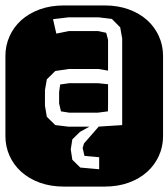

<svg xmlns="http://www.w3.org/2000/svg" viewBox="-22 -689 622 709"><path d="M364.3 -668.9Q413.6 -668.9 453.6 -654.3Q493.7 -639.6 521.7 -614.3Q549.8 -588.9 564.9 -554.9Q580.1 -521 580.1 -482.9V-186Q580.1 -147.9 564.9 -114Q549.8 -80.1 521.7 -54.7Q493.7 -29.3 453.6 -14.6Q413.6 0 364.3 0H213.9Q164.6 0 124.5 -14.6Q84.5 -29.3 56.4 -54.7Q28.3 -80.1 13.2 -114Q-2 -147.9 -2 -186V-482.9Q-2 -521 13.2 -554.9Q28.3 -588.9 56.4 -614.3Q84.5 -639.6 124.5 -654.3Q164.6 -668.9 213.9 -668.9ZM376.5 -277.8 338.9 -272.9H233.9L203.1 -277.8L196.3 -307.1V-349.1L200.2 -377L233.9 -381.8H339.8L377 -377.9V-304.2ZM429.2 -227.1V-333V-546.9L421.9 -587.9L391.1 -619.1L342.3 -625H231L173.8 -618.2L186 -564.9L231.9 -574.2H340.8L370.1 -567.9L377 -542V-428.2L342.3 -434.1H231L182.1 -426.8L150.9 -396L144 -356V-298.8L150.9 -257.8L182.1 -227.1L231 -221.2H308.1L273.4 -202.1L245.1 -174.3L239.3 -137.2L245.1 -99.1L274.4 -70.3L344.2 -64V-108.4L290 -113.3L283.2 -142.1L288.1 -159.2L342.3 -221.2H337.9Z"/></svg>

Font: Monofett
Style: Regular
Weight: 400
Designer: vernon adams
Foundry: vernon adams
Version: Version 1.000